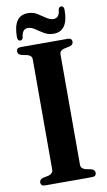

<svg xmlns="http://www.w3.org/2000/svg" viewBox="-96 -910 533 957"><g transform="rotate(-10 171.0 -432.0)"><path d="M241 -71Q241 -52 263.5 -45L295 -38.5Q311 -32.5 311 -18.5Q311 0 289.5 0H52Q30.5 0 30.5 -18.5Q30.5 -32.5 46.5 -38.5L78 -45Q100.5 -52 100.5 -71V-629.5Q100.5 -648.5 79 -654.5L46.5 -661.5Q30.5 -667.5 30.5 -681.5Q30.5 -700 52 -700H289.5Q311 -700 311 -681.5Q311 -667.5 295 -661.5L262.5 -654.5Q241 -648.5 241 -629.5ZM225.5 -737Q199.5 -737 178.5 -749.5Q157.5 -762 139.2 -774.8Q121 -787.5 103 -787.5Q74 -787.5 70 -746Q67 -732.5 56 -732.5Q42 -732.5 42 -753Q42 -860.5 115.5 -860.5Q142 -860.5 162.8 -847.8Q183.5 -835 201.8 -822.2Q220 -809.5 238 -809.5Q268 -809.5 271 -851.5Q274 -864.5 285.5 -864.5Q299.5 -864.5 299.5 -844Q299.5 -737 225.5 -737Z"/></g></svg>

Font: Fraunces 144pt Soft SemiBold
Style: Regular
Weight: 600
Version: Version 1.000;[b76b70a41]